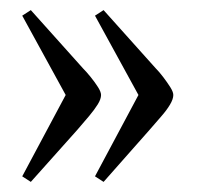

<svg xmlns="http://www.w3.org/2000/svg" viewBox="-20 -434 409 380"><path d="M41 -74 24 -85 110 -246 24 -403 41 -414 144 -299Q151 -292 159.5 -281.5Q168 -271 174 -261.5Q180 -252 180 -246Q180 -238 173.5 -227.5Q167 -217 156.5 -204.5Q146 -192 133 -177ZM185 -74 168 -85 254 -246 168 -403 185 -414 288 -299Q295 -292 303 -281.5Q311 -271 317 -261.5Q323 -252 323 -246Q323 -238 316.5 -227Q310 -216 299 -203.5Q288 -191 276 -177Z"/></svg>

Font: Faustina Light Light
Style: Regular
Weight: 300
Version: Version 1.200